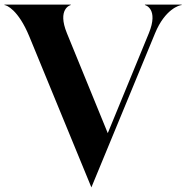

<svg xmlns="http://www.w3.org/2000/svg" viewBox="-54 -800 808 832"><path d="M73 -642 342 12 618 -656C661 -760.5 723.5 -778 733 -778V-780H574V-778C576.5 -778 634 -761 591 -656L413 -223L236 -656C193 -761 250.5 -778 252.5 -778V-780H-34.5V-778C-26 -778 25 -758.5 73 -642Z"/></svg>

Font: Beautique Display Medium
Style: Bold
Weight: 900
Designer: Nhat-Quang Ngo
Version: Version 1.100;Glyphs 3.2.3 (3260)